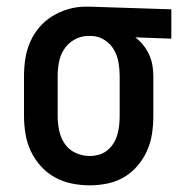

<svg xmlns="http://www.w3.org/2000/svg" viewBox="-20 -548 540 576"><path d="M249 8Q222 8 195 2.5Q168 -3 144.5 -16Q121 -29 102.5 -49.5Q84 -70 72.5 -94.5Q61 -119 56.5 -146Q52 -173 52 -200V-320Q52 -346 56 -372Q60 -398 70.5 -422Q81 -446 98 -466Q115 -486 137 -499.5Q159 -513 184.5 -520.5Q210 -528 236 -528Q239 -528 242.5 -528Q246 -528 250 -528L494 -520V-432L386 -436Q399 -426 409.5 -413Q420 -400 427 -385Q434 -370 437 -353.5Q440 -337 440 -320V-200Q440 -173 436 -146.5Q432 -120 421 -95.5Q410 -71 392.5 -50.5Q375 -30 352 -16.5Q329 -3 302.5 2.5Q276 8 249 8ZM249 -80Q263 -80 277 -84Q291 -88 302 -97Q313 -106 320.5 -118Q328 -130 332 -144Q336 -158 337.5 -172Q339 -186 339 -200V-320Q339 -340 335.5 -360.5Q332 -381 322 -398.5Q312 -416 294.5 -427.5Q277 -439 257 -440H250Q248 -440 246.5 -440Q245 -440 244 -440Q222 -440 203 -429Q184 -418 172.5 -400.5Q161 -383 157 -362Q153 -341 153 -320V-200Q153 -178 157.5 -156.5Q162 -135 174 -117Q186 -99 206.5 -89.5Q227 -80 249 -80Z"/></svg>

Font: Zed Mono Semibold
Style: Regular
Weight: 600
Monospace: yes
Designer: Belleve Invis
Foundry: Belleve Invis
Version: Version 1.0.0; ttfautohint (v1.8.4)